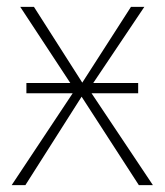

<svg xmlns="http://www.w3.org/2000/svg" viewBox="-20 -540 480 560"><path d="M247 -268 426 0H385L218 -258L54 0H14L192 -268H57V-298H185L39 -520H79L220 -299L362 -520H401L252 -298H383V-268Z"/></svg>

Font: Fira Sans UltraLight
Style: Regular
Weight: 200
Designer: Carrois Corporate & Edenspiekermann AG
Foundry: Carrois Corporate GbR & Edenspiekermann AG
Version: Version 4.106;PS 004.106;hotconv 1.0.70;makeotf.lib2.5.58329